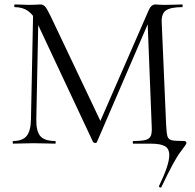

<svg xmlns="http://www.w3.org/2000/svg" viewBox="-20 -645 875 862"><path d="M701 197Q698 197 695.5 195Q693 193 694 190Q740 95 740 52Q740 22 720 11Q700 0 657 0H578Q576 0 576 -6Q576 -12 578 -12Q617 -12 634.5 -17Q652 -22 657.5 -36Q663 -50 661 -81L642 -564L675 -610L415 -7Q413 -3 407 -3Q402 -3 398 -7L147 -542Q130 -579 105.5 -596Q81 -613 46 -613Q44 -613 44 -619Q44 -625 46 -625L83 -624Q93 -623 111 -623Q129 -623 141.5 -624Q154 -625 161 -625Q174 -625 182.5 -615.5Q191 -606 207 -573L435 -93L404 -41L648 -600Q659 -625 678 -625Q683 -625 692.5 -624Q702 -623 718 -623L765 -624Q776 -625 798 -625Q800 -625 800 -619Q800 -613 798 -613Q747 -613 725.5 -598.5Q704 -584 706 -544L726 -81Q728 -43 732.5 -31Q737 -19 751 -15.5Q765 -12 806 -12Q817 -12 817 -2Q817 2 789.5 38Q762 74 704 196Q703 197 701 197ZM39 -12Q81 -12 99.5 -34.5Q118 -57 119 -109L129 -602L153 -600L143 -109Q142 -56 161 -34Q180 -12 228 -12Q230 -12 230 -6Q230 0 228 0Q200 0 185 -1L131 -2L79 -1Q65 0 39 0Q37 0 37 -6Q37 -12 39 -12Z"/></svg>

Font: Cormorant Infant
Style: Regular
Weight: 400
Designer: Christian Thalmann (Catharsis Fonts)
Foundry: Catharsis Fonts
Version: Version 4.000